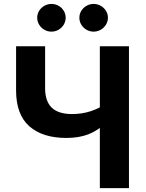

<svg xmlns="http://www.w3.org/2000/svg" viewBox="-20 -965 748 985"><path d="M62.5 -501.5V-727.5H211.4V-512.2Q211.4 -445.8 245.4 -412.8Q279.3 -379.9 349.6 -379.9Q400.9 -379.9 445.3 -394.5Q489.7 -409.2 525.4 -434.1V-336.9Q481.9 -294.4 433.1 -275.9Q384.3 -257.3 320.3 -257.3Q198.7 -257.3 130.6 -317.1Q62.5 -377 62.5 -501.5ZM492.2 -727.5H641.6V0H492.2ZM387.2 -874Q387.2 -893.2 397 -909.4Q406.9 -925.6 423.8 -935.2Q440.7 -944.8 460.3 -944.8Q480 -944.8 496.8 -935.2Q513.7 -925.6 523.7 -909.4Q533.7 -893.2 533.7 -874Q533.7 -855 523.7 -838.6Q513.7 -822.3 496.9 -812.5Q480.2 -802.7 460.3 -802.7Q440.4 -802.7 423.6 -812.5Q406.7 -822.3 397 -838.6Q387.2 -855 387.2 -874ZM170.9 -874Q170.9 -893.2 180.7 -909.4Q190.6 -925.6 207.5 -935.2Q224.4 -944.8 244 -944.8Q263.7 -944.8 280.5 -935.3Q297.4 -925.8 307.1 -909.5Q316.9 -893.3 316.9 -874Q316.9 -855 307.1 -838.6Q297.4 -822.3 280.6 -812.5Q263.8 -802.7 244 -802.7Q224.1 -802.7 207.3 -812.5Q190.4 -822.3 180.7 -838.6Q170.9 -855 170.9 -874Z"/></svg>

Font: Inter RS Variable
Style: Regular
Weight: 400
Designer: Rasmus Andersson (customised by Maria Ramos and Noel Pretorius)
Foundry: rsms
Version: Version 3.001;Glyphs 3.2.3 (3260)